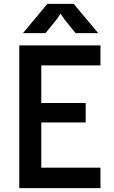

<svg xmlns="http://www.w3.org/2000/svg" viewBox="-20 -966 587 986"><path d="M496 -733V-630H192V-437H420V-337H192V-105H496V0H79V-733ZM223 -946H359L484 -796H368L312 -865L291 -896L270 -865L214 -796H98Z"/></svg>

Font: Kreadon Light
Style: Bold
Weight: 600
Designer: Reiya WATANABE
Foundry: StudioGnu
Version: Version 1.003; ttfautohint (v1.8.4.7-5d5b);gftools[0.9.32]